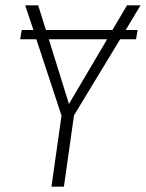

<svg xmlns="http://www.w3.org/2000/svg" viewBox="-20 -704 550 724"><path d="M454 -591H499L493 -556H433L259 -269L221 0H174L212 -268L117 -556H56L62 -591H106L75 -684H124L153 -591H404L459 -684H510ZM240 -312 384 -556H164Z"/></svg>

Font: Fira Sans Condensed ExtraLight
Style: Italic
Weight: 275
Width: 3
Italic angle: -8°
Designer: Carrois Corporate & Edenspiekermann AG
Foundry: Carrois Corporate GbR & Edenspiekermann AG
Version: Version 4.203